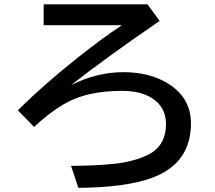

<svg xmlns="http://www.w3.org/2000/svg" viewBox="-20 -819 1010 902"><path d="M185.1 -798.8H672.9L730 -720.7Q483.4 -551.8 314 -419.4Q436.5 -480 559.1 -480Q681.6 -480 766.6 -428.2Q877 -361.8 877 -238.8Q877 -50.3 692.4 17.1Q570.8 61.5 348.1 63.5L314 -39.6Q481.9 -41.5 558.1 -55.2Q649.9 -72.3 697.8 -105Q759.8 -147.9 759.8 -236.3Q759.8 -317.9 690.9 -359.9Q637.7 -392.1 554.2 -392.1Q397.5 -392.1 298.8 -339.8Q223.6 -300.3 140.1 -222.7L64 -300.8Q187 -423.3 349.1 -551.3Q461.9 -640.6 552.7 -700.7H185.1Z"/></svg>

Font: BIZ UDPGothic
Style: Bold
Weight: 700
Designer: TypeBank Co., Ltd.
Foundry: Morisawa Inc.
Version: Version 1.051